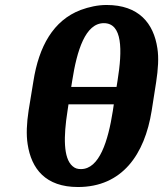

<svg xmlns="http://www.w3.org/2000/svg" viewBox="-20 -741 655 771"><path d="M95 -298C87 -246 85 -200 91 -162C106 -63 163 10 293 10C471 10 561 -121 589 -296L607 -411C615 -463 618 -509 612 -547C597 -648 537 -721 408 -721C372 -721 337 -713 304 -701C194 -659 136 -555 114 -414ZM251 -295 255 -322H437L433 -295C414 -174 379 -62 305 -62C291 -62 281 -65 271 -74C234 -106 235 -193 251 -295ZM266 -392 270 -417C289 -539 323 -648 397 -648C472 -648 472 -541 452 -417L448 -392Z"/></svg>

Font: Aerodynamic
Style: BdObl
Weight: 500
Designer: Google
Version: Version 2.000980; 2014